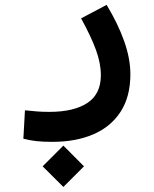

<svg xmlns="http://www.w3.org/2000/svg" viewBox="-20 -339 626 778"><path d="M192.4 235.8Q153.3 235.8 127.7 232.9Q102.1 230 74.7 223.1L81.1 107.9Q108.9 110.8 129.2 112.5Q149.4 114.3 180.7 114.3Q278.8 114.3 333.7 78.4Q388.7 42.5 388.7 -34.2Q388.7 -82 368.9 -136.5Q349.1 -190.9 308.6 -264.6L412.1 -319.3Q458.5 -242.2 483.4 -171.6Q508.3 -101.1 508.3 -38.1Q508.3 52.2 469 113.3Q429.7 174.3 358.6 205.1Q287.6 235.8 192.4 235.8ZM236.8 418.5 152.8 335 236.8 251 320.3 335Z"/></svg>

Font: CaskaydiaCove NFP SemiBold
Style: Regular
Weight: 600
Designer: Aaron Bell
Foundry: Saja Typeworks
Version: Version 2111.001; VTT 6.35;Nerd Fonts 3.1.1